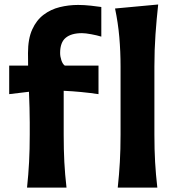

<svg xmlns="http://www.w3.org/2000/svg" viewBox="-20 -847 791 867"><path d="M102.1 0Q108.4 -59.6 111.3 -115.2Q114.3 -170.9 114.3 -239.3V-293.9Q114.3 -324.2 113.3 -359.6Q112.3 -395 110.8 -432.6L21.5 -421.9V-550.8H106.9Q106.9 -565.4 106.7 -579.6Q106.4 -593.8 106.4 -607.4Q106.4 -671.9 125.5 -713.9Q144.5 -755.9 176.8 -780.3Q209 -804.7 249.5 -814.7Q290 -824.7 333 -824.7Q359.9 -824.7 390.9 -821.3Q421.9 -817.9 437.5 -815.4V-681.6Q418.5 -687.5 392.1 -692.4Q365.7 -697.3 350.1 -697.3Q302.2 -697.3 276.9 -676.5Q251.5 -655.8 251.5 -607.9Q251.5 -591.8 257.1 -575Q262.7 -558.1 272.5 -550.8H424.8V-421.9Q345.2 -433.6 267.6 -437V-239.3Q267.6 -170.9 270.5 -115.2Q273.4 -59.6 280.3 0ZM511.7 0Q518.1 -59.6 521.2 -115.2Q524.4 -170.9 524.4 -239.7V-546.4Q524.4 -614.3 518.8 -679Q513.2 -743.7 499.5 -808.6L694.3 -826.7Q687 -760.7 682.1 -691.4Q677.2 -622.1 677.2 -546.4V-239.7Q677.2 -170.9 680.4 -115.2Q683.6 -59.6 690.4 0Z"/></svg>

Font: Pinar Bold
Style: Regular
Weight: 700
Designer: Amin Abedi
Version: Version 3.000